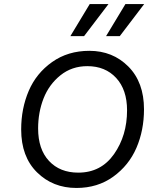

<svg xmlns="http://www.w3.org/2000/svg" viewBox="-20 -922 782 952"><path d="M329 -743 425 -902H518L397 -743ZM506 -743 602 -902H695L574 -743ZM359 10Q242 10 163.5 -67.5Q85 -145 85 -280Q85 -384 122.5 -471.5Q160 -559 238.5 -614.5Q317 -670 423 -670Q539 -670 616.5 -592Q694 -514 694 -380Q694 -276 656.5 -189Q619 -102 541.5 -46Q464 10 359 10ZM368 -66Q481 -66 545.5 -158Q610 -250 610 -375Q610 -477 556 -535.5Q502 -594 413 -594Q336 -594 279.5 -548.5Q223 -503 196 -434Q169 -365 169 -285Q169 -182 223 -124Q277 -66 368 -66Z"/></svg>

Font: Elaine Sans
Style: Italic
Weight: 400
Italic angle: -13°
Designer: Wei Huang
Foundry: Wei Huang
Version: Version 2.001;December 24, 2019;FontCreator 12.0.0.2547 64-b